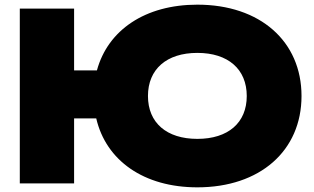

<svg xmlns="http://www.w3.org/2000/svg" viewBox="-20 -787 1348 824"><path d="M298 0V-279H393C435 -98 597 17 827 17C1096 17 1274 -140 1274 -375C1274 -610 1096 -767 827 -767C603 -767 443 -658 396 -485H298V-750H65V0ZM827 -191C695 -191 615 -260 615 -375C615 -490 695 -560 827 -560C959 -560 1039 -490 1039 -375C1039 -260 959 -191 827 -191Z"/></svg>

Font: Bounded ExtBd
Style: Regular
Weight: 800
Designer: Vlad Churkin
Version: Version 3.0